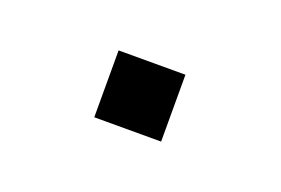

<svg xmlns="http://www.w3.org/2000/svg" viewBox="-31 -135 288 197"><g transform="rotate(20 112.5 -36.5)"><path d="M76 0V-73H149V0Z"/></g></svg>

Font: Nunito Sans 10pt ExtraLight
Style: Regular
Weight: 250
Designer: Vernon Adams
Foundry: Vernon Adams
Version: Version 3.101;gftools[0.9.27]